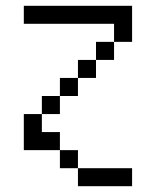

<svg xmlns="http://www.w3.org/2000/svg" viewBox="-20 -520 540 665"><path d="M437.5 125V62.5H250V125ZM250 62.5V0H187.5V62.5ZM187.5 0V-62.5H125V-125H62.5Q62.5 -125 62.5 0ZM125 -125H187.5V-187.5H125ZM187.5 -187.5H250V-250H187.5ZM250 -250H312.5V-312.5H250ZM312.5 -312.5H375V-375H312.5ZM375 -375H437.5Q437.5 -375 437.5 -500H62.5V-437.5H375Z"/></svg>

Font: Unifont
Style: Regular
Weight: 500
Version: Version 13.0.05